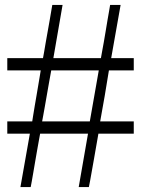

<svg xmlns="http://www.w3.org/2000/svg" viewBox="-20 -740 577 785"><path d="M383.8 -452.1H189.5Q188 -444.3 185.1 -428Q182.1 -411.6 178.5 -391.1Q174.8 -370.6 170.9 -347.7Q167 -324.7 163.3 -304.2Q159.7 -283.7 156.7 -267.6Q153.8 -251.5 152.3 -243.7H347.2ZM526.9 -193.4H382.3Q381.3 -187 378.4 -170.9Q375.5 -154.8 371.8 -133.3Q368.2 -111.8 363.8 -87.4Q359.4 -63 355.5 -40.8Q351.6 -18.6 348.4 -1Q345.2 16.6 343.3 24.9H301.8L339.8 -193.4H144Q142.6 -185.5 139.4 -168Q136.2 -150.4 132.3 -128.4Q128.4 -106.4 124.3 -82.3Q120.1 -58.1 116.5 -36.6Q112.8 -15.1 109.9 1.5Q106.9 18.1 105.5 24.9H63.5L102.1 -193.4H9.8V-243.7H111.8Q112.8 -250.5 115.5 -267.3Q118.2 -284.2 121.8 -305.7Q125.5 -327.1 129.6 -351.1Q133.8 -375 137.2 -396Q140.6 -417 143.3 -432.4Q146 -447.8 146.5 -452.1H9.8V-502.4H155.8Q157.2 -509.8 160.2 -526.6Q163.1 -543.5 166.7 -564.9Q170.4 -586.4 174.8 -610.4Q179.2 -634.3 182.9 -656Q186.5 -677.7 189.5 -694.8Q192.4 -711.9 193.8 -719.7H235.8L198.2 -502.4H392.6Q394 -510.7 397.2 -528.1Q400.4 -545.4 404.3 -567.1Q408.2 -588.9 412.1 -613Q416 -637.2 419.7 -658.7Q423.3 -680.2 426.3 -696.5Q429.2 -712.9 430.2 -719.7H473.1L434.6 -502.4H526.9V-452.1H425.3Q417 -400.4 408 -347.2Q398.9 -293.9 389.6 -243.7H526.9Z"/></svg>

Font: XB Niloofar
Style: Regular
Weight: 400
Designer: Behnam
Foundry: Irmug
Version: Version 7.201 2008